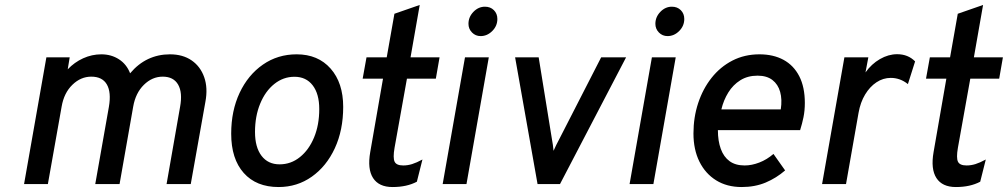

<svg xmlns="http://www.w3.org/2000/svg" viewBox="-20 -742 4063 774"><path d="M77 0 167 -511H261L253 -462.5Q280 -491 315.2 -507Q350.5 -523 388.5 -523Q428.5 -523 459.5 -503Q490.5 -483 504.5 -446.5Q537 -485 577.2 -504Q617.5 -523 665 -523Q717 -523 752.5 -498.5Q788 -474 803.2 -430.8Q818.5 -387.5 808 -331.5L749 0H651.5L706 -311.5Q716.5 -369 698 -401Q679.5 -433 636 -433Q593.5 -433 560 -400Q526.5 -367 517 -312.5L462 0H364L419 -311.5Q429 -370 410.8 -401.5Q392.5 -433 348 -433Q305.5 -433 271.8 -400.2Q238 -367.5 228.5 -312.5L173 0Z M1103 12Q1013 12 962.5 -44.8Q912 -101.5 912 -203Q912 -295.5 946 -367.8Q980 -440 1039.8 -481.5Q1099.5 -523 1176 -523Q1262 -523 1312.8 -465.5Q1363.5 -408 1363.5 -311Q1363.5 -217.5 1329.8 -144.5Q1296 -71.5 1237 -29.8Q1178 12 1103 12ZM1107 -79.5Q1153 -79.5 1189.2 -108.8Q1225.5 -138 1246.2 -188.2Q1267 -238.5 1267 -302.5Q1267 -363.5 1240.5 -398Q1214 -432.5 1167 -432.5Q1122 -432.5 1085.8 -403.5Q1049.5 -374.5 1028.8 -324Q1008 -273.5 1008 -210Q1008 -148.5 1034.2 -114Q1060.5 -79.5 1107 -79.5Z M1562.5 12Q1507.5 12 1484 -24.2Q1460.5 -60.5 1472.5 -129L1524 -425H1442L1457.5 -511H1539L1570 -686.5L1672 -722L1635 -511H1752L1737 -425H1620.5L1570.5 -146Q1563.5 -105.5 1570.8 -90.2Q1578 -75 1605.5 -75Q1623.5 -75 1641.2 -80.5Q1659 -86 1683 -99L1660.5 -9.5Q1620 12 1562.5 12Z M1764.5 0 1854.5 -511H1950.5L1860.5 0ZM1917.5 -596.5Q1897 -596.5 1882.8 -611Q1868.5 -625.5 1868.5 -646Q1868.5 -673.5 1888.5 -694.2Q1908.5 -715 1935 -715Q1957 -715 1971 -701Q1985 -687 1985 -665.5Q1985 -637.5 1964.5 -617Q1944 -596.5 1917.5 -596.5Z M2147 0 2056.5 -511H2151.5L2204.5 -184Q2207 -171 2208.8 -158Q2210.5 -145 2211.5 -134Q2215 -142.5 2222.2 -157.2Q2229.5 -172 2235.5 -183L2403.5 -511H2504L2237.5 0Z M2518 0 2608 -511H2704L2614 0ZM2671 -596.5Q2650.5 -596.5 2636.2 -611Q2622 -625.5 2622 -646Q2622 -673.5 2642 -694.2Q2662 -715 2688.5 -715Q2710.5 -715 2724.5 -701Q2738.5 -687 2738.5 -665.5Q2738.5 -637.5 2718 -617Q2697.5 -596.5 2671 -596.5Z M2970 12Q2910.5 12 2867 -15Q2823.5 -42 2799.5 -90.5Q2775.5 -139 2775.5 -204Q2775.5 -269 2794.5 -326.5Q2813.5 -384 2848.5 -428.2Q2883.5 -472.5 2932.5 -497.8Q2981.5 -523 3041.5 -523Q3097.5 -523 3138.5 -500.8Q3179.5 -478.5 3202 -434.8Q3224.5 -391 3224.5 -327Q3224.5 -296 3219 -269.2Q3213.5 -242.5 3205.5 -217.5H2874Q2874 -173.5 2885.8 -141.5Q2897.5 -109.5 2921.2 -92.2Q2945 -75 2982 -75Q3010.5 -75 3041 -86.8Q3071.5 -98.5 3098 -121.5L3145 -55Q3110 -24.5 3066.8 -6.2Q3023.5 12 2970 12ZM2888 -301H3127.5Q3133.5 -341 3125 -371.5Q3116.5 -402 3093.8 -419.5Q3071 -437 3034 -437Q2994 -437 2964.5 -418.5Q2935 -400 2916 -369.2Q2897 -338.5 2888 -301Z M3294 0 3384 -511H3480.5L3469 -450Q3493 -484 3527.2 -503.8Q3561.5 -523.5 3596.5 -523.5Q3640.5 -523.5 3669 -494.5L3640 -403Q3624.5 -415.5 3607 -421.8Q3589.5 -428 3571 -428Q3540 -428 3513.2 -410.2Q3486.5 -392.5 3467.5 -361Q3448.5 -329.5 3441 -287L3390.5 0Z M3833.5 12Q3778.5 12 3755 -24.2Q3731.5 -60.5 3743.5 -129L3795 -425H3713L3728.5 -511H3810L3841 -686.5L3943 -722L3906 -511H4023L4008 -425H3891.5L3841.5 -146Q3834.5 -105.5 3841.8 -90.2Q3849 -75 3876.5 -75Q3894.5 -75 3912.2 -80.5Q3930 -86 3954 -99L3931.5 -9.5Q3891 12 3833.5 12Z"/></svg>

Font: Overpass Medium
Style: Italic
Weight: 500
Italic angle: -10°
Designer: Delve Withrington, Dave Bailey, Thomas Jockin
Foundry: Delve Fonts LLC
Version: Version 4.000